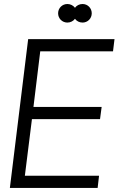

<svg xmlns="http://www.w3.org/2000/svg" viewBox="-20 -919 580 939"><path d="M28.3 0H457.5L464.4 -59.6H101.6L136.2 -336.4H469.2L477.1 -396H143.6L176.8 -668H532.7L540 -727.5H117.7ZM264.2 -854C264.2 -828.6 284.2 -808.6 309.6 -808.6C324.7 -808.6 338.4 -815.9 346.7 -827.1C354.5 -815.9 368.2 -808.6 383.8 -808.6C408.7 -808.6 428.7 -828.6 428.7 -854C428.7 -879.4 408.7 -899.4 383.8 -899.4C368.2 -899.4 354.5 -892.1 346.7 -880.9C338.4 -892.1 324.7 -899.4 309.6 -899.4C284.2 -899.4 264.2 -879.4 264.2 -854Z"/></svg>

Font: Guggenheim Sans Display Light
Style: Italic
Weight: 300
Italic angle: -7°
Designer: Modified by Tom Baber under direction of Pentagram Design 2023
Foundry: rsms
Version: Version 1.001;Glyphs 3.1.2 (3151)